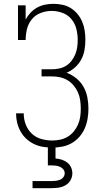

<svg xmlns="http://www.w3.org/2000/svg" viewBox="-20 -763 540 1003"><path d="M253 8Q228 8 204 4Q180 0 158 -10.5Q136 -21 118 -37.5Q100 -54 88 -75.5Q76 -97 70 -120.5Q64 -144 64 -169Q64 -169 64 -169.5Q64 -170 64 -171H104Q104 -171 104 -170.5Q104 -170 104 -169Q104 -140 114.5 -112.5Q125 -85 146 -65Q167 -45 195.5 -37Q224 -29 253 -29Q274 -29 295 -33.5Q316 -38 334 -49Q352 -60 365.5 -76.5Q379 -93 387.5 -112.5Q396 -132 399 -153Q402 -174 402 -195Q402 -217 399 -238.5Q396 -260 387.5 -279.5Q379 -299 365 -316Q351 -333 332.5 -344Q314 -355 293 -359.5Q272 -364 250 -364H197V-401H250Q269 -401 288.5 -405Q308 -409 324.5 -419Q341 -429 353 -444.5Q365 -460 372.5 -477.5Q380 -495 383 -514.5Q386 -534 386 -554Q386 -583 379 -611.5Q372 -640 353.5 -662.5Q335 -685 307 -695.5Q279 -706 250 -706Q250 -706 250 -706Q250 -706 250 -706Q221 -706 193 -695.5Q165 -685 146.5 -662.5Q128 -640 121 -611.5Q114 -583 114 -554H74V-735H114V-661Q124 -680 139.5 -696.5Q155 -713 174 -723.5Q193 -734 215 -738.5Q237 -743 259 -743Q283 -743 306.5 -738Q330 -733 350 -720.5Q370 -708 385.5 -689Q401 -670 410 -648Q419 -626 422.5 -602.5Q426 -579 426 -555Q426 -528 421.5 -502Q417 -476 404.5 -452.5Q392 -429 372 -411Q352 -393 328 -383Q355 -373 378.5 -354Q402 -335 416.5 -309Q431 -283 436.5 -253.5Q442 -224 442 -195Q442 -169 437.5 -142.5Q433 -116 422.5 -92Q412 -68 394.5 -48Q377 -28 354 -15Q331 -2 305 3Q279 8 253 8ZM150 220V183H250Q261 183 272 181.5Q283 180 293.5 176Q304 172 311 162.5Q318 153 318 142Q318 131 311 122Q304 113 293.5 108.5Q283 104 272 102.5Q261 101 250 101H230V0H270V65Q286 66 302 71Q318 76 331 86Q344 96 351 111Q358 126 358 142Q358 161 348.5 178Q339 195 322.5 204.5Q306 214 287.5 217Q269 220 250 220Z"/></svg>

Font: Iosevka Slab Extralight
Style: Regular
Weight: 200
Monospace: yes
Designer: Belleve Invis
Foundry: Belleve Invis
Version: Version 11.1.1; ttfautohint (v1.8.3)